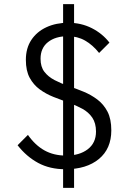

<svg xmlns="http://www.w3.org/2000/svg" viewBox="-20 -808 632 928"><path d="M296 10Q221 10 164.5 -20.5Q108 -51 65 -106L115 -156Q150 -106 195 -81Q240 -56 299 -56Q364 -56 404 -86.5Q444 -117 444 -172Q444 -213 426 -239.5Q408 -266 377.5 -282.5Q347 -299 311 -312Q275 -325 238.5 -339.5Q202 -354 172 -376Q142 -398 123.5 -432Q105 -466 105 -519Q105 -575 131.5 -615Q158 -655 204.5 -676.5Q251 -698 310 -698Q372 -698 423.5 -672Q475 -646 509 -602L459 -552Q428 -591 391 -612Q354 -633 308 -633Q248 -633 212 -604.5Q176 -576 176 -524Q176 -485 194.5 -461Q213 -437 243.5 -421Q274 -405 310.5 -392.5Q347 -380 383.5 -365Q420 -350 450.5 -327Q481 -304 499.5 -268.5Q518 -233 518 -178Q518 -89 458 -39.5Q398 10 296 10ZM285 100V-788H338V100Z"/></svg>

Font: Outfit-Light
Style: Regular
Weight: 300
Designer: Rodrigo Fuenzalida
Foundry: fragTYPE
Version: Version 1.000